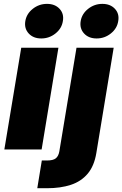

<svg xmlns="http://www.w3.org/2000/svg" viewBox="-20 -787 644 1011"><path d="M2.9 0 91.8 -535.6H287.6L199.2 0ZM197.3 -584.5Q155.3 -584.5 131.1 -610.8Q106.9 -637.2 113.3 -675.8Q119.6 -714.4 152.6 -740.5Q185.5 -766.6 227.5 -766.6Q269.5 -766.6 293.7 -740.5Q317.9 -714.4 311 -675.8Q305.2 -637.2 272.2 -610.8Q239.3 -584.5 197.3 -584.5ZM382.8 -535.6H578.6L487.3 18.6Q476.1 86.9 441.7 127.7Q407.2 168.5 353 186.3Q298.8 204.1 228 204.1H176.3L200.2 58.1H227.1Q259.8 58.1 273.9 46.6Q288.1 35.2 292.5 9.8ZM488.8 -584.5Q446.8 -584.5 422.6 -610.8Q398.4 -637.2 404.8 -675.8Q411.1 -714.4 444.1 -740.5Q477.1 -766.6 519 -766.6Q561 -766.6 585.2 -740.5Q609.4 -714.4 602.5 -675.8Q596.7 -637.2 563.7 -610.8Q530.8 -584.5 488.8 -584.5Z"/></svg>

Font: Inter 20pt Black
Style: Italic
Weight: 900
Italic angle: -9.3988°
Version: Version 4.001;git-66647c0bb